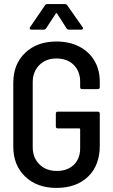

<svg xmlns="http://www.w3.org/2000/svg" viewBox="-20 -911 551 939"><path d="M45 -194V-506Q45 -597 103 -652.5Q161 -708 256 -708Q319 -708 367 -683.5Q415 -659 441.5 -614.5Q468 -570 468 -512V-485Q468 -475 458 -475H382Q372 -475 372 -485V-512Q372 -562 340.5 -593.5Q309 -625 256 -625Q204 -625 172 -592.5Q140 -560 140 -508V-192Q140 -140 172.5 -107.5Q205 -75 258 -75Q310 -75 341 -105Q372 -135 372 -186V-279Q372 -283 368 -283H263Q253 -283 253 -293V-355Q253 -365 263 -365H458Q468 -365 468 -355V-199Q468 -102 410.5 -47Q353 8 256 8Q161 8 103 -47.5Q45 -103 45 -194ZM212 -891H297Q305 -891 309 -885L384 -778Q386 -776 386 -773Q386 -766 377 -766H317Q310 -766 305 -773L259 -845Q258 -847 256 -847Q254 -847 253 -845L206 -773Q201 -766 194 -766H134Q128 -766 126 -769.5Q124 -773 127 -778L200 -885Q204 -891 212 -891Z"/></svg>

Font: Barlow Semi Condensed Medium
Style: Regular
Weight: 500
Width: 4
Designer: Jeremy Tribby
Foundry: Tribby Type
Version: Version 1.422; ttfautohint (v1.8)